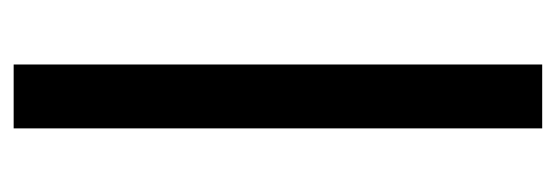

<svg xmlns="http://www.w3.org/2000/svg" viewBox="-289 -533 822 284"><g transform="rotate(-90 122.0 -391.0)"><path d="M74.1 0V-781.8H168.6V0Z"/></g></svg>

Font: Spartan MB SemBd
Style: Regular
Weight: 600
Designer: Matt Bailey, Mirko Velimirovic
Foundry: Matt Bailey
Version: Version 1.005